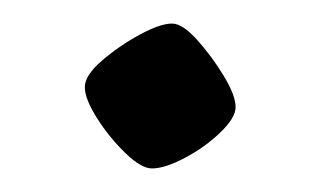

<svg xmlns="http://www.w3.org/2000/svg" viewBox="-20 -350 272 163"><path d="M109 -207Q100 -207 86.5 -220Q73 -233 62.5 -249.5Q52 -266 52 -276Q52 -286 66.5 -298.5Q81 -311 98.5 -320.5Q116 -330 126 -330Q135 -330 147.5 -316Q160 -302 170 -285.5Q180 -269 180 -259Q180 -250 167 -237.5Q154 -225 137 -216Q120 -207 109 -207Z"/></svg>

Font: Texturina 72pt Light
Style: Regular
Weight: 300
Designer: Guillermo Torres Carreño
Foundry: Omnibus-Type
Version: Version 1.002; ttfautohint (v1.8.3)